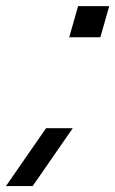

<svg xmlns="http://www.w3.org/2000/svg" viewBox="-30 -505 380 632"><path d="M121.6 -83H209.5L77.6 107.4H-10.3ZM227.1 -484.9H329.6L300.3 -382.3H197.8Z"/></svg>

Font: Cantarell
Style: Italic
Weight: 400
Italic angle: -16°
Designer: Dave Crossland
Version: Version 1.004